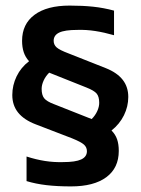

<svg xmlns="http://www.w3.org/2000/svg" viewBox="-20 -657 503 687"><path d="M257 -550Q212 -550 192 -540.5Q172 -531 172 -511Q172 -497 182.5 -487.5Q193 -478 225 -466L359 -413Q399 -397 419 -371.5Q439 -346 439 -310Q439 -276 423.5 -244.5Q408 -213 379 -190Q393 -176 399 -158.5Q405 -141 405 -117Q405 -56 360.5 -23Q316 10 234 10Q185 10 146.5 5.5Q108 1 75 -9V-97Q109 -86 141 -81Q173 -76 206 -77Q250 -77 270.5 -86.5Q291 -96 291 -116Q291 -130 280.5 -139.5Q270 -149 238 -162L108 -212Q66 -228 45 -254Q24 -280 24 -317Q24 -352 39.5 -384Q55 -416 84 -438Q71 -452 65 -470Q59 -488 59 -511Q59 -571 103.5 -604Q148 -637 229 -637Q276 -637 313.5 -633Q351 -629 388 -619V-531Q353 -541 321 -546Q289 -551 257 -550ZM129 -339Q129 -317 138 -305.5Q147 -294 174 -284L308 -231Q321 -244 328 -259.5Q335 -275 335 -289Q335 -311 326 -322Q317 -333 289 -344L156 -397Q143 -384 136 -368.5Q129 -353 129 -339Z"/></svg>

Font: Blinker SemiBold
Style: Regular
Weight: 600
Designer: Juergen Huber
Foundry: supertype
Version: Version 1.015;PS 1.15;hotconv 1.0.88;makeotf.lib2.5.647800